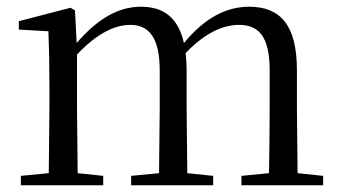

<svg xmlns="http://www.w3.org/2000/svg" viewBox="-20 -551 1014 571"><path d="M778 0H941V-28L865 -36L863 -229V-343C863 -477 813 -531 721 -531C652 -531 588 -497 527 -423C510 -499 466 -531 399 -531C331 -531 269 -494 208 -423L203 -520L190 -528L36 -488V-463L124 -458C126 -408 127 -358 127 -290V-229L125 -36L42 -28V0H287V-28L211 -36L209 -229V-389C270 -453 322 -477 368 -477C422 -477 455 -440 455 -342V-229L453 -36L370 -28V0H614V-28L537 -36L535 -229V-342C535 -360 534 -377 532 -393C592 -456 646 -477 691 -477C748 -477 782 -444 782 -342V-229C782 -173 781 -92 780 -36L698 -28V0Z"/></svg>

Font: Harano Aji Mincho TW
Style: Regular
Weight: 400
Foundry: Masamichi Hosoda
Version: HaranoAjiMinchoTW-Regular version 20230610;ttx 4.39.4